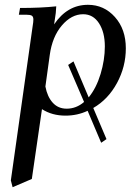

<svg xmlns="http://www.w3.org/2000/svg" viewBox="-20 -472 568 795"><path d="M24.9 274.9 115.2 -363.8Q118.2 -380.9 118.2 -391.1Q118.2 -402.8 111.8 -407Q105.5 -411.1 87.9 -411.1H58.1L63 -439Q149.4 -439 212.9 -445.8L210.9 -418L204.1 -371.1Q258.8 -452.1 344.2 -452.1Q410.6 -452.1 455.8 -401.6Q501 -351.1 501 -272Q501 -195.8 464.4 -128.2Q427.7 -60.5 366.2 -24.9L420.9 104L398.9 119.1L342.8 -13.2Q300.3 6.8 251 6.8Q195.8 6.8 153.8 -20L111.8 269L32.2 303.2ZM168 -113.8Q175.8 -71.8 198.2 -46.9Q220.7 -22 255.9 -22Q295.9 -22 328.1 -49.8L262.2 -203.1L284.2 -217.8L347.2 -68.8Q378.9 -107.4 396.5 -165.8Q414.1 -224.1 414.1 -279.8Q414.1 -338.4 389.9 -375.7Q365.7 -413.1 324.2 -413.1Q275.9 -413.1 236.1 -366.5Q196.3 -319.8 186 -244.1Z"/></svg>

Font: Dihjauti S
Style: Bold Italic
Weight: 700
Italic angle: -9°
Designer: T. Christopher White
Version: Version 3.0.0